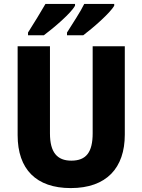

<svg xmlns="http://www.w3.org/2000/svg" viewBox="-20 -950 726 980"><path d="M563 -921V-930H410C392 -892 352 -832 322 -784V-770H405C454 -807 543 -884 563 -921ZM363 -921V-930H212C191 -893 154 -833 123 -784V-770H204C256 -809 343 -883 363 -921ZM617 -263V-714H453V-270C453 -173 420 -130 344 -130C272 -130 235 -172 235 -269V-714H70V-260C70 -86 165 10 341 10C524 10 617 -93 617 -263Z"/></svg>

Font: Noto Sans Thai Looped SemiCondensed ExtraBold
Style: Regular
Weight: 800
Width: 4
Designer: Sasikarn Vongin, Ben Mitchell
Foundry: The Fontpad Ltd
Version: Version 1.001